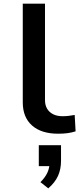

<svg xmlns="http://www.w3.org/2000/svg" viewBox="-20 -725 444 1054"><path d="M299 9Q207 9 156 -36Q105 -81 105 -163V-705H227V-175Q227 -148 238.5 -128.5Q250 -109 271.5 -98Q293 -87 324 -87Q340 -87 357.5 -89Q375 -91 390 -94L395 -4Q373 3 350.5 6Q328 9 299 9ZM245 309 202 275Q228 249 240 223Q252 197 252 169L273 187H193V72H315V158Q315 204 298.5 240.5Q282 277 245 309Z"/></svg>

Font: Nunito Sans 7pt Expanded SemiBold
Style: Regular
Weight: 600
Width: 7
Designer: Vernon Adams
Foundry: Vernon Adams
Version: Version 3.101;gftools[0.9.27]